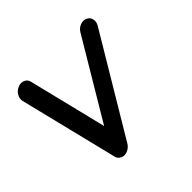

<svg xmlns="http://www.w3.org/2000/svg" viewBox="-166 -893 1083 1083"><g transform="rotate(-45 375.0 -351.5)"><path d="M645 -697Q665 -688 670 -667Q675 -646 662 -624L310 -35Q306 -29 304 -27Q303 -26 303 -25Q302 -24 299.5 -22Q297 -20 296 -19L294 -17Q291 -14 287 -12Q286 -11 285 -11Q279 -7 276 -6H275L274 -5Q268 -3 265 -3L263 -2Q261 -2 257.5 -1.5Q254 -1 253 -1Q251 -1 247.5 -1.5Q244 -2 243 -2Q242 -2 242 -2.5Q242 -3 241 -3Q239 -3 233 -5L232 -6Q229 -7 223 -11L222 -12L217 -17L215 -19Q213 -23 211 -26V-27Q208 -30 208 -35L63 -624Q58 -646 70.5 -667Q83 -688 106 -697Q128 -706 148 -697.5Q168 -689 173 -667L288 -199L567 -667Q580 -689 603 -697.5Q626 -706 645 -697Z"/></g></svg>

Font: Quicksand
Style: Bold Italic
Weight: 700
Italic angle: -12°
Designer: Andrew Paglinawan
Foundry: Andrew Paglinawan
Version: 1.002